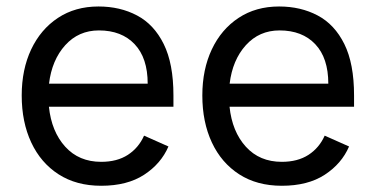

<svg xmlns="http://www.w3.org/2000/svg" viewBox="-20 -573 1176 604"><path d="M298.3 11.4Q220.2 11.4 164.2 -24.7Q108.3 -60.7 78.3 -124.8Q48.3 -188.9 48.3 -272.7Q48.3 -354.4 78.1 -417.6Q108 -480.8 162.3 -516.7Q216.6 -552.6 289.8 -552.6Q358 -552.6 411.2 -524.3Q464.5 -496.1 495 -434.5Q525.6 -372.9 525.6 -272.7V-237.2H133.9Q142 -159.1 185.2 -111.5Q228.3 -63.9 298.3 -63.9Q348.4 -63.9 382.3 -85.9Q416.2 -108 433.2 -146.3L509.9 -112.2Q486.5 -57.9 433.4 -23.3Q380.3 11.4 298.3 11.4ZM291.2 -477.3Q227.3 -477.3 185.2 -430.8Q143.1 -384.2 134.2 -309.7H444.6Q444.6 -390.6 403.6 -433.9Q362.6 -477.3 291.2 -477.3Z M866.5 11.4Q788.4 11.4 732.4 -24.7Q676.5 -60.7 646.5 -124.8Q616.5 -188.9 616.5 -272.7Q616.5 -354.4 646.3 -417.6Q676.1 -480.8 730.5 -516.7Q784.8 -552.6 858 -552.6Q926.1 -552.6 979.4 -524.3Q1032.7 -496.1 1063.2 -434.5Q1093.8 -372.9 1093.8 -272.7V-237.2H702.1Q710.2 -159.1 753.4 -111.5Q796.5 -63.9 866.5 -63.9Q916.5 -63.9 950.5 -85.9Q984.4 -108 1001.4 -146.3L1078.1 -112.2Q1054.7 -57.9 1001.6 -23.3Q948.5 11.4 866.5 11.4ZM859.4 -477.3Q795.5 -477.3 753.4 -430.8Q711.3 -384.2 702.4 -309.7H1012.8Q1012.8 -390.6 971.8 -433.9Q930.8 -477.3 859.4 -477.3Z"/></svg>

Font: Interface
Style: Regular
Weight: 400
Designer: Rasmus Andersson
Foundry: rsms
Version: Version 1.8